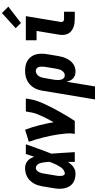

<svg xmlns="http://www.w3.org/2000/svg" viewBox="485 -1300 1029 2040"><g transform="rotate(-90 1000.0 -279.5)"><path d="M176 8Q148 8 120.5 1Q93 -6 72 -22Q51 -38 38 -61.5Q25 -85 19.5 -112Q14 -139 15 -167.5Q16 -196 21 -225L41 -345Q45 -368 52 -391Q59 -414 71.5 -435.5Q84 -457 102 -475.5Q120 -494 142 -506Q164 -518 188 -523Q212 -528 235 -528Q257 -528 277 -521Q297 -514 312 -500.5Q327 -487 337.5 -469.5Q348 -452 356 -433Q363 -455 370 -476.5Q377 -498 384 -520H488Q463 -452 439 -384Q415 -316 388 -249Q393 -187 396.5 -124.5Q400 -62 404 0H300Q300 -18 300 -36Q300 -54 301 -72Q289 -56 276 -41.5Q263 -27 247 -15.5Q231 -4 212.5 2Q194 8 176 8ZM176 -106Q189 -106 201.5 -112Q214 -118 224.5 -127Q235 -136 242.5 -147.5Q250 -159 257 -171Q264 -183 270 -195Q276 -207 281.5 -219.5Q287 -232 292 -244.5Q297 -257 301 -269Q300 -284 299 -298.5Q298 -313 295.5 -327.5Q293 -342 290 -356.5Q287 -371 280.5 -383.5Q274 -396 262 -405Q250 -414 235 -414Q222 -414 210 -403.5Q198 -393 191.5 -380Q185 -367 181.5 -353.5Q178 -340 176 -326L156 -206Q154 -196 153 -186.5Q152 -177 151.5 -167.5Q151 -158 151.5 -148.5Q152 -139 154 -130Q156 -121 161.5 -113.5Q167 -106 176 -106Z M598 0Q606 -43 602.5 -85.5Q599 -128 593 -169Q587 -210 579 -250.5Q571 -291 561 -331Q551 -371 539.5 -410.5Q528 -450 514 -488L642 -528Q670 -456 689 -379.5Q708 -303 722 -225Q739 -254 754.5 -284Q770 -314 784 -344Q798 -374 810 -405Q822 -436 827 -468L836 -520H974L965 -468Q958 -427 942.5 -386.5Q927 -346 908.5 -306.5Q890 -267 869.5 -228Q849 -189 827.5 -151Q806 -113 783 -75Q760 -37 736 0Z M964 215 1057 -345Q1061 -369 1069 -393Q1077 -417 1091 -439Q1105 -461 1125.5 -479Q1146 -497 1169.5 -508Q1193 -519 1218 -523.5Q1243 -528 1267 -528Q1297 -528 1326 -522Q1355 -516 1378.5 -501Q1402 -486 1418.5 -463Q1435 -440 1442.5 -412.5Q1450 -385 1450 -355.5Q1450 -326 1445 -295L1425 -175Q1421 -154 1415.5 -133Q1410 -112 1400.5 -91.5Q1391 -71 1377 -52Q1363 -33 1344.5 -19Q1326 -5 1304 1.5Q1282 8 1261 8Q1240 8 1220.5 1.5Q1201 -5 1187 -18.5Q1173 -32 1165 -49.5Q1157 -67 1152 -87L1102 215ZM1221 -106Q1235 -106 1248.5 -115Q1262 -124 1270.5 -137.5Q1279 -151 1283 -165.5Q1287 -180 1290 -194L1310 -314Q1311 -325 1312 -336Q1313 -347 1312.5 -357.5Q1312 -368 1309.5 -378Q1307 -388 1301.5 -396.5Q1296 -405 1286.5 -409.5Q1277 -414 1266 -414Q1251 -414 1236.5 -405.5Q1222 -397 1213 -384Q1204 -371 1199 -356Q1194 -341 1192 -326L1174 -222Q1172 -209 1171 -197Q1170 -185 1170.5 -173Q1171 -161 1173.5 -149Q1176 -137 1182 -127.5Q1188 -118 1198 -112Q1208 -106 1221 -106Z M1824 0Q1799 0 1775 -3Q1751 -6 1729.5 -14.5Q1708 -23 1690 -37.5Q1672 -52 1662 -72.5Q1652 -93 1650 -117Q1648 -141 1652 -166L1692 -406H1593V-520H1849L1787 -147Q1786 -140 1788 -133Q1790 -126 1795.5 -121.5Q1801 -117 1808.5 -115.5Q1816 -114 1824 -114H1896V0ZM1776 -572 1721 -628 1882 -774 1950 -706Z"/></g></svg>

Font: Iosevka SS04 Heavy
Style: Italic
Weight: 900
Italic angle: -9°
Monospace: yes
Designer: Belleve Invis
Foundry: Belleve Invis
Version: Version 19.0.0; ttfautohint (v1.8.4)